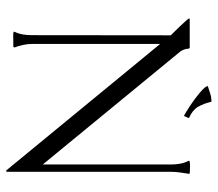

<svg xmlns="http://www.w3.org/2000/svg" viewBox="-62 -638 725 640"><g transform="rotate(90 300.0 -317.5)"><path d="M85.4 -3.9Q92.3 -18.1 94.5 -32.7Q96.7 -47.4 96.7 -62.5L97.2 -524.9Q93.8 -528.3 85 -537.1Q76.2 -545.9 66.7 -555.9Q57.1 -565.9 49.3 -574.7Q41.5 -583.5 40.5 -586.4L43.9 -587.9H139.2L141.6 -585Q141.6 -578.1 144.5 -569.6Q147.5 -561 151.9 -555.7L527.8 -98.1V-526.4Q527.8 -541 525.1 -555.9Q522.5 -570.8 515.6 -584V-586.9Q522.9 -589.4 533 -588.9Q543 -588.4 550.8 -588.4Q555.2 -588.4 559.1 -586.9Q556.6 -571.3 554.4 -555.9Q552.2 -540.5 552.2 -524.9V21L550.3 24.4L547.4 23.4L126 -489.3V-62.5Q126 -47.4 129.2 -32.7Q132.3 -18.1 137.7 -3.9L136.7 -1L135.3 0Q125.5 0 115.7 0.2Q106 0.5 96.2 0.5Q93.8 0.5 90.8 0.2Q87.9 0 85.4 -1ZM371.1 -586.4 372.6 -584.5V-583L366.7 -570.3L365.2 -568.8Q360.4 -571.3 351.6 -576.7Q342.8 -582 332 -589.1Q321.3 -596.2 310.1 -604.5Q298.8 -612.8 289.6 -620.6Q280.3 -628.4 273.9 -635.3Q267.6 -642.1 266.6 -646.5L267.1 -648.4Q279.8 -652.3 292.5 -656.5Q305.2 -660.6 318.8 -660.2Q324.2 -635.3 335.2 -616.2Q346.2 -597.2 371.1 -586.4Z"/></g></svg>

Font: CAT Linz
Style: Regular
Weight: 400
Designer: Peter Wiegel
Foundry: Peter Wiegel
Version: Version 1.08